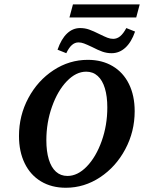

<svg xmlns="http://www.w3.org/2000/svg" viewBox="-20 -860 670 891"><path d="M68.1 -229.1Q68.1 -323.9 111.6 -405Q155 -486.1 228.4 -534.2Q301.7 -582.3 387.6 -582.3Q453.3 -582.3 502.6 -553.2Q551.9 -524.1 578.4 -470.2Q605 -416.3 605 -344Q605 -249.2 561.3 -167.4Q517.7 -85.7 444.3 -37.2Q370.9 11.3 285.5 11.3Q219.4 11.3 170.3 -18.2Q121.2 -47.6 94.7 -102Q68.1 -156.3 68.1 -229.1ZM478 -361.2Q478 -413 466.7 -450.2Q455.5 -487.5 433.5 -507.4Q411.6 -527.4 380 -527.4Q332.7 -527.4 290 -483Q247.4 -438.6 221.3 -364.9Q195.1 -291.3 195.1 -209.4Q195.1 -157.7 206.4 -120.4Q217.7 -83.1 239.6 -63.3Q261.5 -43.5 293.1 -43.5Q340.5 -43.5 383.1 -87.8Q425.7 -132 451.9 -205.5Q478 -278.9 478 -361.2ZM351.8 -729.8Q373.9 -729.8 393.9 -722.8Q413.9 -715.7 441.8 -701.6Q464.7 -690.3 478.3 -685Q491.9 -679.7 505.2 -679.7Q522.9 -679.7 537.7 -691.8Q552.4 -704 566.2 -729.8L606.8 -713.5Q589.9 -664.5 561.9 -638.8Q533.9 -613.1 497.8 -613.1Q475.7 -613.1 455.2 -620.3Q434.8 -627.6 407.4 -641.8Q382.7 -653.5 369.8 -658.3Q356.9 -663.2 344.1 -663.2Q327.4 -663.2 313.6 -651Q299.8 -638.9 287.6 -613.1L247 -629.4Q264.3 -679.2 291 -704.5Q317.7 -729.8 351.8 -729.8ZM318.5 -839.5H628.3L612.2 -779H302.3Z"/></svg>

Font: Playfair Micro SmCond SmLight
Style: Italic
Weight: 360
Width: 4
Italic angle: -15.6°
Designer: Claus Eggers Sørensen
Foundry: Claus Eggers Sørensen
Version: Version 2.203;Glyphs 3.3 (3326)